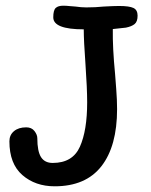

<svg xmlns="http://www.w3.org/2000/svg" viewBox="-20 -651 530 674"><path d="M165 -79Q235 -79 260.5 -136Q286 -193 286 -292Q286 -340 280 -426Q274 -508 274 -548Q167 -548 167 -590Q167 -615 175.5 -623Q184 -631 202 -631Q213 -631 226 -629.5Q239 -628 245 -628Q265 -625 283 -625Q316 -625 344 -628Q380 -630 398 -630Q434 -630 448.5 -623Q463 -616 463 -596Q463 -575 452.5 -566.5Q442 -558 422 -554L376 -549Q375 -483 384 -391Q385 -377 388 -338.5Q391 -300 391 -268Q391 -138 336 -67.5Q281 3 172 3Q104 3 58.5 -36.5Q13 -76 13 -155Q13 -177 29 -190.5Q45 -204 72 -204Q91 -204 101 -191Q111 -178 111 -166Q111 -120 124 -99.5Q137 -79 165 -79Z"/></svg>

Font: Itim
Style: Regular
Weight: 400
Designer: Suppakit Chalermlarp
Version: Version 1.002g